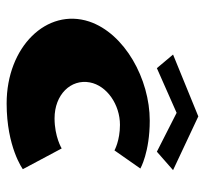

<svg xmlns="http://www.w3.org/2000/svg" viewBox="-40 -576 632 593"><g transform="rotate(90 276.5 -279.0)"><path d="M148 -497 190 -447 328 -508 448 -447 505 -497 339 -575ZM365 -333C414 -333 444 -316 444 -316L500 -396C500 -396 450 -425 352 -425C224 -425 83 -348 46 -238C3 -107 124 17 299 17C434 17 502 -33 502 -33L438 -153C438 -153 402 -131 345 -131C272 -131 223 -181 234 -240C244 -293 303 -333 365 -333Z"/></g></svg>

Font: Hussar Milosc
Style: Bold
Weight: 700
Foundry: Cannot Into Space Fonts
Version: Version 1.02